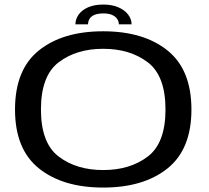

<svg xmlns="http://www.w3.org/2000/svg" viewBox="-20 -819 920 844"><path d="M433.5 5.5Q611.5 5.5 716.5 -78.8Q821.5 -163 821.5 -337.5Q821.5 -512.5 716.5 -597Q611.5 -681.5 433.5 -681.5Q255.5 -681.5 150.8 -597.2Q46 -513 46 -337.5Q46 -163 151 -78.8Q256 5.5 433.5 5.5ZM433.5 -71.5Q316 -71.5 238 -130.8Q160 -190 160 -337.5Q160 -486 238 -545.2Q316 -604.5 433.5 -604.5Q551.5 -604.5 629.5 -545.2Q707.5 -486 707.5 -337.5Q707.5 -190 629.5 -130.8Q551.5 -71.5 433.5 -71.5ZM435 -799Q395 -799 367.5 -787Q340 -775 325.8 -755Q311.5 -735 311.5 -712H367Q367 -724.5 373.2 -735.5Q379.5 -746.5 394.2 -753.2Q409 -760 435 -760Q458.5 -760 473.2 -753.2Q488 -746.5 495.2 -735.5Q502.5 -724.5 502.5 -712H558.5Q558.5 -735 543.2 -755Q528 -775 500 -787Q472 -799 435 -799Z"/></svg>

Font: Anybody Expanded
Style: Regular
Weight: 400
Width: 7
Version: Version 1.113;gftools[0.9.25]